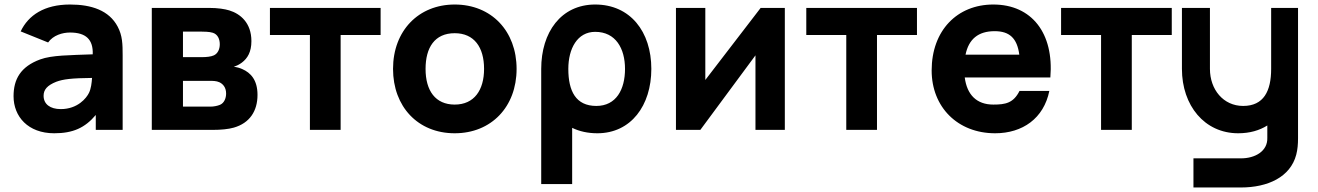

<svg xmlns="http://www.w3.org/2000/svg" viewBox="-20 -575 5836 850"><path d="M71.5 -436 193 -387C215.5 -419 256.5 -431 290 -431C360.5 -431 393 -400 390.5 -334.5C288.5 -330.5 210 -331 158 -312C71 -280 40 -224 40 -149C40 -59 104 15 220 15C303 15 356 -9 404 -66V0H523V-330C523 -380 522 -417.5 501 -457C463 -529 385 -555 290 -555C176 -555 105.5 -507.5 71.5 -436ZM173 -151C173 -178 189 -197 229 -213C260 -224.5 296.5 -229 387.5 -230C386 -207.5 383 -182.5 374 -164C363 -141 324 -92 249 -92C202 -92 173 -114 173 -151Z M652 0H922C957 0 991 -3 1015 -10C1085 -30 1120 -83 1120 -155C1120 -222 1089 -253 1053 -269C1042 -274 1028 -278 1015 -280C1027 -283 1039 -289 1051 -298C1076 -317 1093 -345 1093 -393C1093 -474 1044 -514 995 -529C975 -535 945 -540 905 -540H652ZM790 -103V-217H912C921 -217 938 -217 951 -211C966 -204 981 -189 981 -161C981 -141 973 -119 954 -111C942 -106 926 -103 912 -103ZM790 -322V-435H873C879 -435 907 -435 922 -430C944 -423 953 -402 953 -379C953 -357 944 -338 927 -330C914 -324 894 -322 873 -322Z M1352 0H1488V-420H1665V-540H1175V-420H1352Z M1993 15C2155 15 2267 -102 2267 -270C2267 -437 2156 -555 1993 -555C1833 -555 1720 -439 1720 -270C1720 -103 1830 15 1993 15ZM1864 -270C1864 -364 1904 -428 1993 -428C2079 -428 2123 -366 2123 -270C2123 -177 2080 -112 1993 -112C1908 -112 1864 -173 1864 -270Z M2624.5 15C2773.5 15 2863.5 -108 2863.5 -270C2863.5 -435 2770 -555 2615 -555C2463.5 -555 2376 -432 2376 -270V240H2513V-9C2545 6.5 2582 15 2624.5 15ZM2496 -270C2496 -360 2536 -434 2615 -434C2706 -434 2747 -360 2747 -270C2747 -179 2708 -106 2620 -106C2529 -106 2496 -172 2496 -270Z M3454.5 -540H3347.5L3102.5 -221V-540H2972.5V0H3080.5L3324.5 -330V0H3454.5Z M3726.5 0H3862.5V-420H4039.5V-540H3549.5V-420H3726.5Z M4385.5 15C4507 15 4601 -51 4625.5 -172.5H4493.5C4466.5 -118.5 4431 -112 4377.5 -112C4304 -112 4261 -155 4251 -232H4630C4646.5 -428 4547.5 -555 4377.5 -555C4217.5 -555 4104.5 -440 4104.5 -263C4104.5 -101 4219.5 15 4385.5 15ZM4254.5 -333C4268.5 -401.5 4310.5 -437 4383.5 -437C4449 -437 4483 -406 4492.5 -333Z M4854.5 0H4990.5V-420H5167.5V-540H4677.5V-420H4854.5Z M5212.5 -270C5212.5 -108 5312.5 15 5461.5 15C5512.5 15 5555.5 2.5 5590.5 -19.5V35C5592.5 95 5535.5 126 5474.5 126H5263.5V255H5473.5C5592.5 255 5692.5 209 5718.5 110C5724.5 87 5726.5 64 5726.5 37V-540H5607.5V-270C5607.5 -172 5574.5 -106 5483.5 -106C5395.5 -106 5336.5 -179 5336.5 -270V-540H5212.5Z"/></svg>

Font: Eudonet ExtraBold
Style: Regular
Weight: 800
Designer: Mikhail Sharanda
Foundry: Mikhail Sharanda
Version: Version 4.503;Glyphs 3.1.2 (3151)